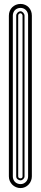

<svg xmlns="http://www.w3.org/2000/svg" viewBox="-20 -829 206 971"><path d="M141.1 63Q141.1 74.7 136.8 85.3Q132.6 95.9 124.9 104.1Q117.2 112.3 106.8 117.2Q96.4 122.1 84 122.1Q71.5 122.1 60.8 117.4Q50 112.8 42.1 104.9Q34.2 96.9 29.5 86.2Q24.9 75.4 24.9 63V-750Q24.9 -762.7 29.4 -773.6Q33.9 -784.4 41.7 -792.2Q49.6 -800 60.4 -804.6Q71.3 -809.1 84 -809.1Q96.7 -809.1 107.2 -804.4Q117.7 -799.8 125.2 -791.9Q132.8 -783.9 137 -773.2Q141.1 -762.5 141.1 -750ZM44.9 63Q44.9 71.5 47.9 78.7Q50.8 85.9 55.9 91.1Q61 96.2 68.2 99.1Q75.4 102.1 84 102.1Q92.3 102.1 99.2 98.9Q106.2 95.7 111.3 90.3Q116.5 85 119.3 77.9Q122.1 70.8 122.1 63V-750Q122.1 -758.3 119.3 -765.4Q116.5 -772.5 111.3 -777.7Q106.2 -783 99.2 -786Q92.3 -789.1 84 -789.1Q75.4 -789.1 68.2 -786.1Q61 -783.2 55.9 -778.1Q50.8 -772.9 47.9 -765.7Q44.9 -758.5 44.9 -750ZM104 63Q104 67.1 102.2 70.8Q100.3 74.5 97.4 77.1Q94.5 79.8 90.9 81.4Q87.4 83 84 83Q79.8 83 75.9 81.5Q72 80.1 68.8 77.5Q65.7 75 63.8 71.2Q62 67.4 62 63V-750Q62 -754.2 63.8 -758.1Q65.7 -762 68.8 -765.1Q72 -768.3 75.9 -770.1Q79.8 -772 84 -772Q87.6 -772 91.3 -769.9Q95 -767.8 97.8 -764.6Q100.6 -761.5 102.3 -757.6Q104 -753.7 104 -750ZM72 63Q72 68.4 75.7 70.7Q79.3 73 84 73Q89.4 73 91.7 69.9Q94 66.9 94 63V-750Q94 -753.7 90.9 -757.8Q87.9 -762 84 -762Q78.6 -762 75.3 -758.3Q72 -754.6 72 -750Z"/></svg>

Font: TafelwerkOT
Style: Regular
Weight: 400
Designer: Peter Wiegel
Foundry: Peter Wiegel, based on an original design named Oxford by Christine Lord, 1969
Version: Version 1.000